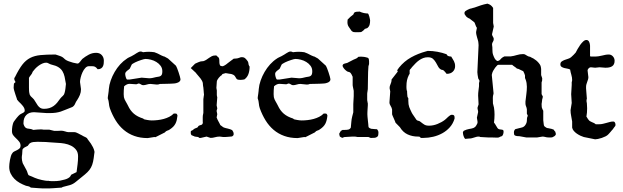

<svg xmlns="http://www.w3.org/2000/svg" viewBox="-20 -755 3433 1058"><path d="M149.9 278.8Q144.5 273.4 136.5 271.5Q128.4 269.5 123 268.6Q105.5 262.2 88.6 252.7Q71.8 243.2 59.1 230.2Q46.4 217.3 38.6 200.9Q30.8 184.6 30.8 164.6Q30.8 158.7 31.7 148.2Q32.7 137.7 34.9 126.2Q37.1 114.7 40.3 104.5Q43.5 94.2 47.9 89.4Q50.8 83.5 58.3 79.8Q65.9 76.2 73.7 72.3Q81.5 68.4 87.4 63Q93.3 57.6 93.3 48.8Q93.3 35.2 85.9 25.9Q78.6 16.6 69.6 8.3Q60.5 0 53.2 -9.3Q45.9 -18.6 45.9 -32.2Q45.9 -38.1 46.4 -45.2Q46.9 -52.2 48.1 -59.3Q49.3 -66.4 51.3 -73Q53.2 -79.6 56.2 -84.5Q59.1 -88.4 63.2 -94Q67.4 -99.6 72 -105.5Q76.7 -111.3 81.3 -116.2Q85.9 -121.1 89.8 -124Q94.7 -127.4 99.4 -129.4Q104 -131.3 107.7 -133.5Q111.3 -135.7 113.8 -138.4Q116.2 -141.1 116.2 -146Q116.2 -152.8 113.3 -159.2Q110.4 -165.5 105.7 -171.4Q101.1 -177.2 95.5 -183.1Q89.8 -189 84 -194.3L80.1 -198.7Q76.7 -202.6 76.2 -203.6Q75.7 -204.6 74.7 -204.6Q75.2 -205.1 72 -213.6Q68.8 -222.2 65.2 -233.4Q61.5 -244.6 58.3 -255.6Q55.2 -266.6 55.2 -272L56.2 -288.1Q56.2 -295.9 59.6 -297.6Q63 -299.3 65.4 -302.2Q64.5 -306.2 61.5 -310.3Q58.6 -314.5 58.6 -323.7Q58.6 -324.2 60.3 -327.1Q62 -330.1 63 -331.1Q84 -374 103 -398.7Q122.1 -423.3 146.2 -435.8Q170.4 -448.2 203.1 -451.4Q235.8 -454.6 284.2 -454.6H286.1Q295.9 -450.7 306.6 -447.8Q317.4 -444.8 326.7 -438.5L339.4 -427.2Q347.7 -420.9 358.9 -417.2Q370.1 -413.6 382.3 -409.7L398.9 -406.2Q401.9 -404.8 405.8 -404.8H406.7Q411.1 -404.8 414.6 -407.7Q418 -410.6 421.1 -414.6Q424.3 -418.5 427.5 -422.9Q430.7 -427.2 433.6 -430.2Q449.7 -443.4 468.8 -453.6Q487.8 -463.9 509.8 -463.9Q529.8 -463.9 541 -451.2Q552.2 -438.5 552.2 -420.9Q552.2 -414.1 551.5 -405.8Q550.8 -397.5 547.6 -390.4Q544.4 -383.3 537.4 -378.4Q530.3 -373.5 518.1 -373.5Q509.8 -384.3 503.4 -387.2Q497.1 -390.1 488.8 -390.1H469.2Q459 -390.1 450 -380.4Q440.9 -370.6 434.6 -356.7Q428.2 -342.8 424.6 -328.1Q420.9 -313.5 420.9 -303.2L426.3 -263.7Q426.3 -246.6 420.2 -231.9Q414.1 -217.3 405.8 -204.6Q398.4 -194.8 393.8 -183.3Q389.2 -171.9 378.9 -165.5L370.6 -162.1Q352.1 -155.3 339.4 -149.7Q326.7 -144 314.5 -140.1Q302.2 -136.2 287.8 -134Q273.4 -131.8 251.5 -131.8H238.8L167.5 -136.7Q140.1 -136.7 124.8 -121.1Q109.4 -105.5 109.4 -77.6V-71.8Q113.3 -58.6 118.7 -53.5Q124 -48.3 130.9 -46.9Q137.7 -45.4 145.8 -44.7Q153.8 -43.9 163.6 -39.1Q173.3 -40 183.6 -41Q193.8 -42 204.1 -42Q207.5 -42 211.7 -41.7Q215.8 -41.5 220.2 -40.5H251.5L279.3 -33.7H293.5Q301.8 -33.7 305.4 -34.2Q309.1 -34.7 314.5 -34.7Q316.9 -34.7 319.8 -34.7Q322.8 -34.7 328.1 -33.7Q334.5 -32.7 340.8 -30.3Q347.2 -27.8 355.5 -26.9H389.2Q394.5 -26.9 400.1 -24.7Q405.8 -22.5 411.1 -19.8Q416.5 -17.1 421.1 -14.4Q425.8 -11.7 428.7 -10.7Q435.1 -6.3 440.7 -3.9Q446.3 -1.5 450.7 0.7Q455.1 2.9 458 5.1Q460.9 7.3 461.9 10.7Q464.4 14.6 469.7 21.2Q475.1 27.8 481 36.6Q486.8 45.4 492.4 56.4Q498 67.4 500.5 79.6Q500.5 83.5 500.5 85.7Q500.5 87.9 499.5 91.3Q496.6 118.7 492.7 136.5Q488.8 154.3 481.4 168Q474.1 181.6 461.9 193.6Q449.7 205.6 429.7 221.2Q414.1 233.4 398.4 246.6Q382.8 259.8 364.7 265.1L329.1 274.4Q327.6 274.4 324.2 276.1Q320.8 277.8 319.8 278.8Q305.2 279.8 294.7 280.5Q284.2 281.2 274.7 282Q265.1 282.7 255.1 283Q245.1 283.2 231.9 283.2Q220.7 283.2 211.2 283Q201.7 282.7 192.4 282Q183.1 281.2 173.1 280.5Q163.1 279.8 149.9 278.8ZM102.1 94.7Q101.1 100.1 100.6 104.7Q100.1 109.4 100.1 114.7Q100.1 121.6 101.3 128.4Q102.5 135.3 105 143.6Q105 144 107.7 148.9Q110.4 153.8 114 160.4Q117.7 167 120.8 173.1Q124 179.2 125.5 181.6Q127.9 185.5 129.4 190.2Q130.9 194.8 132.3 199.2Q133.8 203.6 135.3 206.8Q136.7 210 139.6 211.4Q146.5 213.9 156.2 218Q166 222.2 170.9 224.6Q178.7 228 189 231.2Q199.2 234.4 209.5 236.6Q219.7 238.8 228.3 240.2Q236.8 241.7 241.2 241.7Q242.7 241.7 243.2 241.2Q243.7 241.2 243.7 240.7Q251.5 242.7 259 242.9Q266.6 243.2 273.4 243.2Q283.2 243.2 292 242.7Q300.8 242.2 309.6 240.7Q318.8 238.3 328.6 236.3Q338.4 234.4 346.9 231Q355.5 227.5 362.1 222.4Q368.7 217.3 372.1 208L401.9 193.4Q404.8 170.4 407.5 150.1Q410.2 129.9 410.2 106.4Q410.2 84.5 399.2 70.3Q388.2 56.2 371.6 47.9Q355 39.6 335.4 36.1Q315.9 32.7 298.8 32.2Q275.4 31.2 253.4 29.1Q231.4 26.9 209 26.9Q205.1 26.9 198.5 26.6Q191.9 26.4 185.5 26.4Q173.3 26.4 162.6 27.8Q151.9 29.3 144 34.7Q141.6 37.1 137.7 42Q133.8 46.9 133.3 48.3Q129.9 50.8 124.8 52.7Q119.6 54.7 115 57.6Q110.4 60.5 106.9 64.2Q103.5 67.9 103.5 72.8ZM144 -232.9Q147 -227.5 149.2 -224.9Q151.4 -222.2 154.1 -220Q156.7 -217.8 159.7 -214.8Q162.6 -211.9 167 -207Q172.9 -199.2 177.7 -190.2Q182.6 -181.2 188.5 -173.3Q194.3 -165.5 202.1 -160.4Q210 -155.3 221.7 -155.3Q238.8 -155.3 252 -159.4Q265.1 -163.6 275.6 -171.1Q286.1 -178.7 294.9 -189.2Q303.7 -199.7 312 -211.9Q318.8 -220.2 326.4 -226.8Q334 -233.4 335.9 -243.2Q338.9 -253.4 340.6 -267.3Q342.3 -281.2 343.3 -292.5Q339.8 -314.9 335.9 -332.3Q332 -349.6 324.2 -362.5Q316.4 -375.5 302.2 -384.5Q288.1 -393.6 264.2 -398.9Q255.9 -400.9 248.5 -405.3Q241.2 -409.7 234.4 -409.7Q223.6 -409.7 212.4 -404.5Q201.2 -399.4 191.2 -391.8Q181.2 -384.3 173.1 -375.5Q165 -366.7 160.2 -359.9Q156.7 -349.1 150.9 -342.5Q145 -335.9 139.6 -326.2V-272.9Q139.6 -262.7 140.1 -253.7Q140.6 -244.6 144 -232.9Z M573.7 -213.9Q573.7 -216.3 574.7 -223.4Q575.7 -230.5 576.9 -238.5Q578.1 -246.6 578.9 -253.9Q579.6 -261.2 579.6 -263.7Q581.5 -287.1 590.1 -311.5Q598.6 -335.9 611.8 -358.6Q625 -381.3 642.3 -400.4Q659.7 -419.4 680.2 -432.6Q680.7 -433.6 685.3 -436Q689.9 -438.5 695.3 -440.9Q700.7 -443.4 705.6 -445.8Q710.4 -448.2 711.4 -449.2Q714.8 -450.7 720.5 -454.3Q726.1 -458 731.9 -461.7Q737.8 -465.3 743.7 -468.3Q749.5 -471.2 754.4 -471.2Q758.8 -471.2 761.5 -470.2Q764.2 -469.2 768.1 -467.3Q776.4 -468.3 783.9 -469Q791.5 -469.7 799.3 -469.7Q807.6 -469.7 814.9 -469Q822.3 -468.3 830.6 -467.3Q830.6 -467.3 832.5 -466.6Q834.5 -465.8 836.9 -464.8Q839.4 -463.9 841.8 -462.9Q844.2 -461.9 845.7 -461.4Q847.2 -460.9 851.6 -458.7Q856 -456.5 861.3 -453.6Q866.7 -450.7 871.6 -448.5Q876.5 -446.3 878.4 -445.8Q878.4 -445.3 881.8 -444.3Q885.3 -443.4 886.2 -443.4L905.8 -432.6L949.7 -392.6Q951.7 -390.1 955.8 -379.6Q960 -369.1 964.1 -356.7Q968.3 -344.2 971.4 -333Q974.6 -321.8 974.6 -318.4Q974.6 -311.5 970.7 -307.4Q966.8 -303.2 961.4 -300.5Q956.1 -297.9 950 -296.6Q943.8 -295.4 939.5 -294.9H937.5Q932.6 -294.4 921.6 -293.9Q910.6 -293.5 898.7 -293.2Q886.7 -293 876.2 -292.7Q865.7 -292.5 861.8 -292.5Q856.4 -290 852.3 -289.6Q848.1 -289.1 843.8 -289.1L809.1 -292.5Q799.3 -292.5 788.8 -289.1Q778.3 -285.6 768.6 -285.6Q762.2 -285.6 756.1 -290.3Q750 -294.9 742.7 -294.9Q741.7 -294.9 737.5 -292.7Q733.4 -290.5 731.4 -290.5L694.3 -293Q686.5 -293 679.7 -290Q672.9 -287.1 664.1 -279.8Q662.6 -267.1 662.1 -257.6Q661.6 -248 661.6 -236.3Q661.6 -226.1 662.8 -219.7Q664.1 -213.4 666.5 -207.8Q668.9 -202.1 672.4 -196.5Q675.8 -190.9 680.2 -182.6L685.1 -173.3Q697.8 -145.5 717.8 -128.4Q737.8 -111.3 769.5 -101.6Q769.5 -99.1 776.6 -96.9Q783.7 -94.7 792.5 -93.8Q802.7 -91.8 815.9 -91.3Q832 -91.3 849.1 -93.3Q866.2 -95.2 882.3 -99.6Q898.4 -104 912.8 -111.3Q927.2 -118.7 937.5 -129.4H945.3Q951.2 -129.4 953.4 -127.7Q955.6 -126 958 -118.2Q956.5 -104 953.9 -93Q951.2 -82 946.5 -73.2Q941.9 -64.5 934.6 -56.9Q927.2 -49.3 915.5 -41.5Q911.6 -38.6 908.2 -37.4Q904.8 -36.1 901.9 -35.2Q898.9 -34.2 895.8 -32.2Q892.6 -30.3 888.7 -25.4L836.4 1L830.6 0L793.9 5.9Q752.9 5.9 720.2 -5.9Q687.5 -17.6 661.9 -39.3Q636.2 -61 617.4 -91.3Q598.6 -121.6 585.4 -158.2Q581.1 -171.4 580.1 -185.3Q579.1 -199.2 573.7 -213.9ZM669.9 -347.2Q669.9 -344.7 670.7 -339.8Q671.4 -335 672.9 -330.1Q674.3 -325.2 676.3 -321.3Q678.2 -317.4 680.2 -316.9H695.3L760.3 -327.1L801.8 -323.7Q812.5 -323.7 821 -325.7Q829.6 -327.6 839.8 -330.1Q849.1 -331.5 855.7 -332.8Q862.3 -334 866.5 -337.4Q870.6 -340.8 872.6 -346.4Q874.5 -352.1 874.5 -362.3Q874.5 -379.4 865.2 -392.1Q856 -404.8 842 -413.3Q828.1 -421.9 811.8 -426Q795.4 -430.2 781.2 -430.2Q777.8 -430.2 771.5 -428.5Q765.1 -426.8 757.1 -424.1Q749 -421.4 740.5 -418.2Q731.9 -415 724.9 -411.4Q717.8 -407.7 712.4 -404.5Q707 -401.4 705.6 -398.9L695.3 -377Q692.4 -373.5 688 -370.6Q683.6 -367.7 679.4 -364.3Q675.3 -360.8 672.6 -356.7Q669.9 -352.5 669.9 -347.2Z M1031.2 -29.8Q1031.2 -33.7 1036.4 -35.4Q1041.5 -37.1 1043.9 -39.6Q1049.3 -45.4 1056.4 -47.9Q1063.5 -50.3 1066.4 -51.8Q1070.3 -54.2 1071.8 -57.9Q1073.2 -61.5 1078.6 -63.5L1090.3 -67.4Q1093.3 -67.4 1095.2 -71.8Q1097.2 -76.2 1097.7 -76.7Q1097.2 -79.1 1097.2 -85Q1097.2 -90.8 1097.2 -96.2Q1097.2 -103 1097.2 -108.6Q1097.2 -114.3 1097.7 -118.2L1100.6 -132.8V-208Q1100.6 -209 1101.1 -212.4Q1101.6 -215.8 1102.1 -219.7Q1102.5 -223.6 1103 -227.1Q1103.5 -230.5 1104 -231.4V-234.9Q1103.5 -237.8 1103 -243.9Q1102.5 -250 1102.1 -256.1Q1101.6 -262.2 1101.1 -267.1Q1100.6 -272 1100.6 -272.9Q1100.1 -274.4 1099.6 -277.8Q1099.1 -281.2 1098.6 -285.2Q1098.1 -289.1 1097.9 -292.5Q1097.7 -295.9 1097.7 -297.4Q1096.2 -304.2 1092.8 -310.5Q1089.4 -316.9 1085 -322.5Q1080.6 -328.1 1075.7 -333.7Q1070.8 -339.4 1066.4 -344.7Q1065.9 -344.7 1063 -348.4Q1060.1 -352.1 1060.1 -353L1031.2 -379.9L1054.7 -403.8Q1055.7 -404.3 1058.8 -405.8Q1062 -407.2 1065.7 -408.9Q1069.3 -410.6 1073 -412.1Q1076.7 -413.6 1078.6 -414.1Q1079.6 -415 1082.8 -415.8Q1085.9 -416.5 1089.6 -417Q1093.3 -417.5 1096.4 -417.7Q1099.6 -418 1100.6 -418Q1109.9 -420.9 1117.4 -426Q1125 -431.2 1132.3 -436.3Q1139.6 -441.4 1147.2 -445.3Q1154.8 -449.2 1164.6 -449.2H1172.4Q1172.9 -448.7 1177.7 -444.1Q1182.6 -439.5 1185.1 -437.5Q1188.5 -432.1 1188.5 -424.1Q1188.5 -416 1189 -408.4Q1189.5 -400.9 1192.4 -395.5Q1195.3 -390.1 1205.1 -390.1Q1206.5 -390.1 1208.3 -390.1Q1210 -390.1 1210 -391.1Q1211.9 -391.6 1215.3 -393.3Q1218.8 -395 1222.4 -397.5Q1226.1 -399.9 1229.2 -402.3Q1232.4 -404.8 1233.9 -406.2L1253.9 -421.4Q1254.9 -422.4 1260.3 -426Q1265.6 -429.7 1267.6 -431.6Q1268.1 -431.6 1271.5 -431.9Q1274.9 -432.1 1278.6 -432.4Q1282.2 -432.6 1285.6 -433.1Q1289.1 -433.6 1290.5 -434.1Q1291 -434.1 1293.7 -435.1Q1296.4 -436 1299.6 -437Q1302.7 -438 1305.2 -439Q1307.6 -439.9 1308.1 -439.9H1313.5Q1324.7 -439.9 1331.8 -433.1Q1338.9 -426.3 1344.7 -418Q1348.1 -413.6 1348.9 -405.5Q1349.6 -397.5 1352.1 -393.6Q1352.1 -392.1 1353.5 -390.6L1355.5 -388.7Q1355.5 -365.2 1348.9 -346.9Q1342.3 -328.6 1326.7 -317.4Q1322.3 -316.4 1316.4 -315.7Q1310.5 -314.9 1306.6 -314.9Q1296.4 -314.9 1291.5 -316.2Q1286.6 -317.4 1284.2 -319.8Q1281.7 -322.3 1280 -326.2Q1278.3 -330.1 1274.4 -335.4Q1271 -339.8 1266.4 -342.5Q1261.7 -345.2 1257.3 -346.4Q1252.9 -347.7 1249.3 -348.1Q1245.6 -348.6 1244.6 -348.6L1223.6 -352.1L1206.1 -347.2L1200.2 -339.4Q1197.8 -338.9 1193.4 -334.7Q1189 -330.6 1184.8 -325.4Q1180.7 -320.3 1177.7 -314.7Q1174.8 -309.1 1174.8 -305.7L1172.4 -270.5L1174.8 -256.8V-231.4Q1174.8 -230.5 1175.5 -225.8Q1176.3 -221.2 1177.2 -218.8L1173.8 -174.8L1177.2 -158.2Q1177.2 -154.8 1175.5 -151.4Q1173.8 -147.9 1173.8 -142.6L1177.2 -126L1173.8 -107.9Q1173.8 -107.4 1173.8 -106.4Q1173.8 -105.5 1174.8 -105.5Q1175.3 -102.5 1178 -97.2Q1180.7 -91.8 1183.8 -85.9Q1187 -80.1 1189.7 -75Q1192.4 -69.8 1193.4 -67.4Q1193.4 -66.9 1194.3 -65.4Q1195.3 -64 1196.8 -64Q1201.2 -61.5 1205.3 -57.6Q1209.5 -53.7 1215.3 -51.8Q1218.8 -50.3 1224.1 -49.1Q1229.5 -47.9 1235.6 -46.4Q1241.7 -44.9 1247.8 -43Q1253.9 -41 1259.3 -38.1Q1262.2 -34.2 1264.9 -28.8Q1267.6 -23.4 1267.6 -17.1Q1267.6 -11.7 1265.9 -9.3Q1264.2 -6.8 1260.7 -4.4Q1257.8 -2.4 1251 -2.4L1235.4 -1Q1227.1 0 1220.5 0Q1213.9 0 1209.5 0Q1205.6 0 1200.9 -1.2Q1196.3 -2.4 1190.9 -2.4Q1177.2 -2.4 1165 1.2Q1152.8 4.9 1140.1 4.9L1118.2 -2.4L1086.9 4.9H1078.6L1071.8 0Q1070.8 0 1066.4 -0.7Q1062 -1.5 1053.7 -2.4Q1051.8 -2.4 1049.8 -4.4Q1048.3 -4.9 1045.2 -5.9Q1042 -6.8 1035.2 -10.3Q1031.2 -15.6 1031.2 -20.5V-22Z M1399.9 -213.9Q1399.9 -216.3 1400.9 -223.4Q1401.9 -230.5 1403.1 -238.5Q1404.3 -246.6 1405 -253.9Q1405.8 -261.2 1405.8 -263.7Q1407.7 -287.1 1416.3 -311.5Q1424.8 -335.9 1438 -358.6Q1451.2 -381.3 1468.5 -400.4Q1485.8 -419.4 1506.3 -432.6Q1506.8 -433.6 1511.5 -436Q1516.1 -438.5 1521.5 -440.9Q1526.9 -443.4 1531.7 -445.8Q1536.6 -448.2 1537.6 -449.2Q1541 -450.7 1546.6 -454.3Q1552.2 -458 1558.1 -461.7Q1564 -465.3 1569.8 -468.3Q1575.7 -471.2 1580.6 -471.2Q1585 -471.2 1587.6 -470.2Q1590.3 -469.2 1594.2 -467.3Q1602.5 -468.3 1610.1 -469Q1617.7 -469.7 1625.5 -469.7Q1633.8 -469.7 1641.1 -469Q1648.4 -468.3 1656.7 -467.3Q1656.7 -467.3 1658.7 -466.6Q1660.6 -465.8 1663.1 -464.8Q1665.5 -463.9 1668 -462.9Q1670.4 -461.9 1671.9 -461.4Q1673.3 -460.9 1677.7 -458.7Q1682.1 -456.5 1687.5 -453.6Q1692.9 -450.7 1697.8 -448.5Q1702.6 -446.3 1704.6 -445.8Q1704.6 -445.3 1708 -444.3Q1711.4 -443.4 1712.4 -443.4L1731.9 -432.6L1775.9 -392.6Q1777.8 -390.1 1782 -379.6Q1786.1 -369.1 1790.3 -356.7Q1794.4 -344.2 1797.6 -333Q1800.8 -321.8 1800.8 -318.4Q1800.8 -311.5 1796.9 -307.4Q1793 -303.2 1787.6 -300.5Q1782.2 -297.9 1776.1 -296.6Q1770 -295.4 1765.6 -294.9H1763.7Q1758.8 -294.4 1747.8 -293.9Q1736.8 -293.5 1724.9 -293.2Q1712.9 -293 1702.4 -292.7Q1691.9 -292.5 1688 -292.5Q1682.6 -290 1678.5 -289.6Q1674.3 -289.1 1669.9 -289.1L1635.3 -292.5Q1625.5 -292.5 1615 -289.1Q1604.5 -285.6 1594.7 -285.6Q1588.4 -285.6 1582.3 -290.3Q1576.2 -294.9 1568.8 -294.9Q1567.9 -294.9 1563.7 -292.7Q1559.6 -290.5 1557.6 -290.5L1520.5 -293Q1512.7 -293 1505.9 -290Q1499 -287.1 1490.2 -279.8Q1488.8 -267.1 1488.3 -257.6Q1487.8 -248 1487.8 -236.3Q1487.8 -226.1 1489 -219.7Q1490.2 -213.4 1492.7 -207.8Q1495.1 -202.1 1498.5 -196.5Q1502 -190.9 1506.3 -182.6L1511.2 -173.3Q1523.9 -145.5 1543.9 -128.4Q1564 -111.3 1595.7 -101.6Q1595.7 -99.1 1602.8 -96.9Q1609.9 -94.7 1618.7 -93.8Q1628.9 -91.8 1642.1 -91.3Q1658.2 -91.3 1675.3 -93.3Q1692.4 -95.2 1708.5 -99.6Q1724.6 -104 1739 -111.3Q1753.4 -118.7 1763.7 -129.4H1771.5Q1777.3 -129.4 1779.5 -127.7Q1781.7 -126 1784.2 -118.2Q1782.7 -104 1780 -93Q1777.3 -82 1772.7 -73.2Q1768.1 -64.5 1760.7 -56.9Q1753.4 -49.3 1741.7 -41.5Q1737.8 -38.6 1734.4 -37.4Q1731 -36.1 1728 -35.2Q1725.1 -34.2 1721.9 -32.2Q1718.8 -30.3 1714.8 -25.4L1662.6 1L1656.7 0L1620.1 5.9Q1579.1 5.9 1546.4 -5.9Q1513.7 -17.6 1488 -39.3Q1462.4 -61 1443.6 -91.3Q1424.8 -121.6 1411.6 -158.2Q1407.2 -171.4 1406.2 -185.3Q1405.3 -199.2 1399.9 -213.9ZM1496.1 -347.2Q1496.1 -344.7 1496.8 -339.8Q1497.6 -335 1499 -330.1Q1500.5 -325.2 1502.4 -321.3Q1504.4 -317.4 1506.3 -316.9H1521.5L1586.4 -327.1L1627.9 -323.7Q1638.7 -323.7 1647.2 -325.7Q1655.8 -327.6 1666 -330.1Q1675.3 -331.5 1681.9 -332.8Q1688.5 -334 1692.6 -337.4Q1696.8 -340.8 1698.7 -346.4Q1700.7 -352.1 1700.7 -362.3Q1700.7 -379.4 1691.4 -392.1Q1682.1 -404.8 1668.2 -413.3Q1654.3 -421.9 1637.9 -426Q1621.6 -430.2 1607.4 -430.2Q1604 -430.2 1597.7 -428.5Q1591.3 -426.8 1583.3 -424.1Q1575.2 -421.4 1566.7 -418.2Q1558.1 -415 1551 -411.4Q1543.9 -407.7 1538.6 -404.5Q1533.2 -401.4 1531.7 -398.9L1521.5 -377Q1518.6 -373.5 1514.2 -370.6Q1509.8 -367.7 1505.6 -364.3Q1501.5 -360.8 1498.8 -356.7Q1496.1 -352.5 1496.1 -347.2Z M1881.3 0Q1875.5 0 1872.3 2.2Q1869.1 4.4 1865.7 4.4Q1863.8 4.4 1861.1 2.4Q1858.4 0.5 1853 -2.4Q1852.1 -2.9 1851.8 -5.1Q1851.6 -7.3 1850.6 -10.3Q1849.6 -13.2 1849.1 -17.6Q1849.1 -18.1 1850.3 -20.3Q1851.6 -22.5 1853 -25.1Q1854.5 -27.8 1856 -30.3Q1857.4 -32.7 1858.4 -33.7L1867.7 -39.1H1878.4Q1889.6 -39.1 1898.7 -40.8Q1907.7 -42.5 1913.1 -51.8Q1915 -68.4 1916 -83.5Q1917 -98.6 1920.9 -113.3L1926.8 -136.2V-181.6L1929.2 -225.6V-254.4Q1929.2 -255.4 1928.2 -259.5Q1927.2 -263.7 1926.3 -268.8Q1925.3 -273.9 1924.3 -278.6Q1923.3 -283.2 1923.3 -285.6V-332Q1921.4 -337.4 1917 -345.2Q1912.6 -353 1908.2 -356.4L1893.1 -361.3Q1884.8 -367.2 1878.2 -374Q1871.6 -380.9 1867.7 -391.1Q1867.7 -396.5 1870.1 -399.4Q1872.6 -402.3 1876.5 -403.8Q1880.4 -405.3 1884.8 -406.2Q1889.2 -407.2 1893.1 -408.2L1929.2 -426.8Q1933.6 -428.7 1936.8 -429.9Q1939.9 -431.2 1942.9 -432.6Q1945.8 -434.1 1948.5 -436Q1951.2 -438 1954.6 -441.9L1968.8 -442.9Q1971.2 -442.9 1976.3 -442.4Q1981.4 -441.9 1982.4 -441.9Q1983.9 -441.9 1987.3 -441.4Q1990.7 -440.9 1994.6 -439.9Q1998.5 -439 2002 -438Q2005.4 -437 2006.8 -436.5Q2011.2 -434.6 2012.5 -428.5Q2013.7 -422.4 2013.7 -417.5V-401.9L2010.3 -390.1Q2007.8 -358.4 2007.8 -327.6Q2007.8 -296.9 2006.8 -264.2L2004.4 -246.6Q2003.9 -246.1 2003.7 -243.2Q2003.4 -240.2 2003.4 -236.3Q2003.4 -232.4 2003.4 -228.8Q2003.4 -225.1 2003.4 -223.1Q2003.4 -219.7 2003.4 -215.3Q2003.4 -210.9 2003.4 -207Q2003.4 -203.1 2003.7 -200.4Q2003.9 -197.8 2004.4 -197.8Q2004.4 -196.3 2005.4 -191.2Q2006.3 -186 2006.8 -185.1V-174.8Q2006.8 -173.3 2006.3 -167Q2005.9 -160.6 2005.4 -152.6Q2004.9 -144.5 2004.6 -137Q2004.4 -129.4 2004.4 -126Q2004.4 -121.6 2005.1 -112.1Q2005.9 -102.5 2007.1 -91.8Q2008.3 -81.1 2009.3 -71.5Q2010.3 -62 2010.3 -58.1Q2010.3 -52.7 2015.9 -49.6Q2021.5 -46.4 2024.9 -45.4Q2026.4 -45.4 2031 -44.9Q2035.6 -44.4 2041 -43.9Q2046.4 -43.5 2051 -43.2Q2055.7 -43 2057.6 -43Q2061 -39.1 2063.2 -34.7Q2065.4 -30.3 2065.4 -23.4Q2065.4 -16.6 2064.2 -10.3Q2063 -3.9 2058.6 -1.5Q2052.7 3.4 2045.7 4.2Q2038.6 4.9 2030.8 4.9H2022L2010.3 0H1950.2Q1949.7 0 1943.8 -1.2Q1938 -2.4 1936 -2.4H1922.4ZM1895.5 -647 1910.6 -662.1 1926.8 -674.8 1931.6 -685.1Q1937.5 -689.5 1944.8 -690.2Q1952.1 -690.9 1958 -690.9H1962.9Q1963.4 -690.4 1965.8 -689.5Q1968.3 -688.5 1970.7 -687.5Q1973.1 -686.5 1975.3 -685.8Q1977.5 -685.1 1978.5 -685.1Q1980.5 -684.1 1984.6 -683.3Q1988.8 -682.6 1993.2 -681.9Q1997.6 -681.2 2001.5 -680.9Q2005.4 -680.7 2006.8 -680.7Q2008.8 -680.2 2011.2 -674.8Q2013.7 -669.4 2015.4 -662.8Q2017.1 -656.2 2018.3 -650.1Q2019.5 -644 2019.5 -642.1Q2019.5 -629.9 2016.8 -619.4Q2014.2 -608.9 2004.4 -600.6Q2003.9 -600.1 2001.7 -599.4Q1999.5 -598.6 1997.1 -597.9Q1994.6 -597.2 1992.4 -596.4Q1990.2 -595.7 1990.2 -595.7Q1989.7 -594.7 1987.8 -592.5Q1985.8 -590.3 1983.4 -588.1Q1981 -585.9 1978.5 -584.2Q1976.1 -582.5 1975.6 -582Q1972.7 -578.6 1967 -578.1Q1961.4 -577.6 1956.5 -577.6H1937.5Q1932.1 -577.6 1928.2 -578.4Q1924.3 -579.1 1917.5 -584.5Q1909.2 -596.7 1901.9 -606.9Q1894.5 -617.2 1894.5 -632.8Z M2283.2 -2.4Q2252 -2.4 2226.1 -14.4Q2200.2 -26.4 2183.6 -54.2L2159.7 -78.6Q2159.2 -81.1 2156.2 -87.9Q2153.3 -94.7 2149.9 -102.5Q2146.5 -110.4 2143.6 -116.7Q2140.6 -123 2140.6 -125V-151.4Q2139.6 -157.2 2137.5 -161.9Q2135.3 -166.5 2132.6 -171.1Q2129.9 -175.8 2127.9 -180.4Q2126 -185.1 2126 -190.9L2130.4 -251Q2130.4 -255.4 2128.7 -260.3Q2127 -265.1 2127 -270.5Q2127 -277.3 2128.7 -282.2Q2130.4 -287.1 2132.3 -292Q2134.3 -296.9 2136 -302.5Q2137.7 -308.1 2137.7 -316.9L2171.9 -360.8L2168.5 -368.2Q2169.9 -370.1 2171.9 -372.6Q2173.3 -374.5 2175 -377Q2176.8 -379.4 2178.2 -381.8Q2207 -417.5 2245.1 -438.7Q2283.2 -460 2328.6 -472.2L2337.4 -474.6Q2363.8 -474.6 2390.4 -469.7Q2417 -464.8 2440.9 -456.1Q2444.3 -447.8 2451.9 -445.6Q2459.5 -443.4 2466.3 -443.4Q2470.7 -435.5 2474.6 -429.7Q2478.5 -423.8 2481.4 -418Q2484.4 -412.1 2486.1 -405.5Q2487.8 -398.9 2487.8 -390.1Q2487.8 -372.6 2475.6 -360.4Q2463.4 -348.1 2440.9 -348.1Q2439.5 -350.1 2437 -353.3Q2434.6 -356.4 2431.6 -359.6Q2428.7 -362.8 2426.3 -365.2Q2423.8 -367.7 2422.4 -368.2Q2421.9 -369.1 2417.5 -369.9Q2413.1 -370.6 2412.6 -370.6Q2400.9 -376 2394.8 -387.5Q2388.7 -398.9 2382.1 -410.4Q2375.5 -421.9 2366 -430.7Q2356.4 -439.5 2337.4 -439.5Q2323.2 -439.5 2311.5 -434.8Q2299.8 -430.2 2289.1 -422.6Q2278.3 -415 2268.8 -405Q2259.3 -395 2249.5 -384.3Q2247.6 -380.4 2243.2 -376.2Q2238.8 -372.1 2237.3 -368.2V-348.1L2233.4 -342.3Q2225.6 -326.7 2222.7 -312.5Q2219.7 -298.3 2219.7 -280.3Q2219.7 -277.3 2219.7 -273.2Q2219.7 -269 2220.2 -264.9Q2220.7 -260.7 2221.2 -257.6Q2221.7 -254.4 2223.1 -254.4Q2223.1 -250.5 2223.4 -244.9Q2223.6 -239.3 2224.1 -233.9Q2224.6 -228.5 2225.1 -224.6Q2225.6 -220.7 2225.6 -220.7L2230 -213.9V-200.2Q2230 -189 2231.2 -180.7Q2232.4 -172.4 2235.1 -164.8Q2237.8 -157.2 2241.5 -149.7Q2245.1 -142.1 2249.5 -132.8Q2249.5 -131.8 2253.4 -126.2Q2257.3 -120.6 2261.7 -114Q2266.1 -107.4 2270 -101.8Q2273.9 -96.2 2274.9 -94.7Q2278.8 -90.3 2285.2 -89.4Q2291.5 -88.4 2294.9 -85.4Q2302.7 -79.6 2307.9 -75.4Q2313 -71.3 2318.1 -68.4Q2323.2 -65.4 2329.1 -64Q2335 -62.5 2344.7 -62.5Q2367.2 -62.5 2390.6 -71.8Q2414.1 -81.1 2431.6 -94.7Q2435.5 -97.7 2440.2 -102.3Q2444.8 -106.9 2449.7 -111.3Q2454.6 -115.7 2459.7 -119.1Q2464.8 -122.6 2469.7 -122.6Q2478.5 -122.6 2481.7 -119.1Q2484.9 -115.7 2484.9 -107.4V-101.6Q2476.6 -73.7 2458.7 -53.7Q2440.9 -33.7 2417.5 -20.8Q2394 -7.8 2367.2 -1.5Q2340.3 4.9 2314.5 4.9H2299.3L2290.5 -2.4Z M2530.8 -26.9Q2530.8 -27.8 2533.2 -31.2Q2534.7 -32.7 2536.1 -34.7L2550.3 -40.5Q2558.1 -43 2564.7 -44.2Q2571.3 -45.4 2577.1 -46.4Q2583 -47.4 2588.4 -49.6Q2593.8 -51.8 2599.1 -56.6Q2600.1 -57.1 2602.1 -60.1Q2604 -63 2606 -66.4Q2607.9 -69.8 2609.4 -73Q2610.8 -76.2 2611.3 -77.6V-85.4L2607.9 -106.4L2614.7 -137.7Q2614.7 -144 2613 -149.2Q2611.3 -154.3 2611.3 -161.1Q2611.3 -162.1 2612.3 -165Q2613.3 -168 2614.3 -171.1Q2615.2 -174.3 2616.2 -177Q2617.2 -179.7 2617.2 -179.7L2614.7 -228Q2614.7 -242.7 2616.5 -255.1Q2618.2 -267.6 2619.6 -280.3V-298.3Q2619.6 -298.8 2620.8 -301.5Q2622.1 -304.2 2622.1 -308.1Q2622.1 -313.5 2618.7 -316.9Q2615.2 -320.3 2614.7 -326.2Q2613.3 -335.9 2611.8 -342.8Q2610.4 -349.6 2610.4 -357.4L2617.2 -505.9L2616.2 -518.6Q2615.7 -525.9 2613.5 -533.2Q2611.3 -540.5 2609.1 -548.1Q2606.9 -555.7 2605.2 -563.2Q2603.5 -570.8 2603.5 -578.6L2607.9 -601.6Q2606.4 -603 2604.2 -607.4Q2602.1 -611.8 2600.3 -616.7Q2598.6 -621.6 2596.9 -626Q2595.2 -630.4 2594.2 -631.8L2567.9 -652.3Q2563.5 -653.3 2562 -654.8Q2556.6 -657.7 2554 -659.7Q2551.3 -661.6 2549.6 -663.6Q2547.9 -665.5 2545.9 -668.5Q2543.9 -671.4 2540 -677.2Q2539.6 -679.7 2539.6 -680.4Q2539.6 -681.2 2539.6 -683.6Q2539.6 -685.5 2540 -687.7Q2540.5 -689.9 2542 -690.9Q2543.5 -693.4 2547.9 -696Q2552.2 -698.7 2556.9 -701.2Q2561.5 -703.6 2565.4 -705.1Q2569.3 -706.5 2569.8 -707Q2570.3 -707 2572.8 -707.5Q2575.2 -708 2577.9 -708.7Q2580.6 -709.5 2583 -710.2Q2585.4 -710.9 2585.9 -711.4Q2586.4 -711.4 2590.6 -712.2Q2594.7 -712.9 2596.2 -713.9Q2613.3 -720.2 2629.6 -725.6Q2646 -731 2666 -734.9Q2677.2 -731.4 2684.1 -726.3Q2690.9 -721.2 2697.3 -711.4V-629.4Q2697.3 -628.4 2697.8 -625.5Q2698.2 -622.6 2699 -619.1Q2699.7 -615.7 2700.2 -612.5Q2700.7 -609.4 2700.7 -608.4L2691.4 -566.9Q2691.4 -562.5 2692.9 -559.3Q2694.3 -556.2 2696 -553.2Q2697.8 -550.3 2699.2 -547.1Q2700.7 -543.9 2700.7 -539.6Q2700.7 -530.8 2696 -524.4Q2691.4 -518.1 2691.4 -510.3V-508.3Q2692.9 -501.5 2693.1 -494.9Q2693.4 -488.3 2693.4 -481.2Q2693.4 -474.1 2694.1 -467Q2694.8 -460 2697.3 -452.6Q2701.7 -440.4 2706.1 -432.6Q2710.4 -424.8 2719.2 -418.9Q2725.1 -418.9 2729.2 -421.1Q2733.4 -423.3 2736.6 -426.8Q2739.7 -430.2 2742.9 -433.6Q2746.1 -437 2750.5 -439.5L2759.8 -444.3H2794.4Q2811 -446.3 2828.1 -451.7Q2845.2 -457 2862.8 -457Q2871.1 -457 2877.4 -452.4Q2883.8 -447.8 2891.6 -444.3Q2894 -443.4 2899.2 -442.4Q2904.3 -441.4 2905.3 -439.5Q2911.6 -437 2919.7 -432.4Q2927.7 -427.7 2935.1 -421.6Q2942.4 -415.5 2948.7 -408Q2955.1 -400.4 2958.5 -392.6Q2959 -392.1 2960.4 -385.3Q2961.9 -378.4 2961.9 -375V-341.3L2967.8 -323.7Q2967.8 -315.4 2967.3 -310.8Q2966.8 -306.2 2964.4 -300.8V-236.3L2971.2 -223.1Q2971.2 -221.7 2970.7 -219.2Q2970.2 -216.8 2969.7 -214.4Q2969.2 -211.9 2968.5 -210Q2967.8 -208 2967.8 -208Q2967.8 -207 2967.3 -203.4Q2966.8 -199.7 2966.3 -195.3Q2965.8 -190.9 2965.3 -187.3Q2964.8 -183.6 2964.4 -182.6L2965.3 -164.1Q2965.8 -160.6 2969 -153.6Q2972.2 -146.5 2973.6 -144.5V-92.8L2976.1 -70.8Q2976.6 -65.9 2977.5 -63.2Q2978.5 -60.5 2980.5 -58.6Q2982.4 -56.6 2985.6 -54.7Q2988.8 -52.7 2993.7 -49.8L3002.9 -48.3Q3008.3 -46.9 3011.7 -46.4Q3015.1 -45.9 3018.1 -45.2Q3021 -44.4 3024.2 -43.2Q3027.3 -42 3032.7 -39.6Q3033.7 -34.2 3036.6 -32.5Q3039.6 -30.8 3039.6 -29.8Q3039.6 -28.3 3041.3 -23.9Q3043 -19.5 3043 -17.1Q3043 -13.2 3040.8 -10.3Q3038.6 -7.3 3035.2 -4.4H3034.2Q3031.2 -2 3026.6 0.2Q3022 2.4 3016.6 2.4H3002.9Q2993.2 2.4 2985.1 0Q2977.1 -2.4 2969.2 -2.4L2939.9 2.4H2879.9L2842.8 -4.4Q2835.9 -4.4 2829.6 -5.1Q2823.2 -5.9 2817.9 -8.3Q2814 -10.3 2813 -14.4Q2812 -18.6 2812 -23.4V-27.8Q2812 -33.7 2816.2 -39.6Q2820.3 -45.4 2828.1 -45.4L2840.8 -48.8Q2845.2 -50.3 2850.3 -51Q2855.5 -51.8 2860.6 -54Q2865.7 -56.2 2870.6 -60.8Q2875.5 -65.4 2879.9 -75.2Q2880.4 -75.7 2881.1 -78.1Q2881.8 -80.6 2882.3 -83Q2882.8 -85.4 2883.1 -87.6Q2883.3 -89.8 2883.3 -90.3Q2883.8 -96.7 2883.8 -101.3Q2883.8 -106 2884.8 -107.4Q2884.3 -106.9 2884.8 -108.2Q2885.3 -109.4 2886 -111.1Q2886.7 -112.8 2887.5 -114.7Q2888.2 -116.7 2888.2 -118.2L2883.3 -128.4V-151.9Q2882.3 -161.1 2878.9 -168.7Q2875.5 -176.3 2875.5 -184.1V-195.8Q2877.4 -214.8 2880.4 -236.1Q2883.3 -257.3 2883.3 -276.9Q2883.3 -286.6 2881.6 -297.6Q2879.9 -308.6 2875.5 -319.3Q2874.5 -320.8 2874 -322.3Q2873 -325.2 2873 -326.2V-338.9Q2872.6 -340.8 2871.3 -344.5Q2870.1 -348.1 2868.4 -352.1Q2866.7 -356 2865 -359.1Q2863.3 -362.3 2862.8 -363.3Q2862.3 -363.3 2858.9 -364.7Q2855.5 -366.2 2851.6 -368.2Q2847.7 -370.1 2843.5 -372.1Q2839.4 -374 2837.4 -375L2828.1 -377.4Q2826.7 -379.4 2823 -382.1Q2819.3 -384.8 2815.2 -387.7Q2811 -390.6 2807.4 -393.3Q2803.7 -396 2802.2 -397.9H2726.1Q2723.6 -397.9 2720.9 -395.8Q2718.3 -393.6 2716.1 -390.9Q2713.9 -388.2 2711.9 -385.7Q2710 -383.3 2709 -382.8Q2701.7 -372.6 2697 -364Q2692.4 -355.5 2689.9 -342.3L2699.7 -241.7Q2699.7 -239.3 2699.2 -236.6Q2698.7 -233.9 2697.3 -230Q2696.3 -225.1 2696 -221.2Q2695.8 -217.3 2695.8 -211.9L2696.3 -185.1L2702.1 -162.1Q2705.1 -143.1 2705.1 -124Q2705.1 -102.1 2702.1 -79.6Q2704.6 -76.2 2706.1 -74.2Q2707.5 -72.3 2709.2 -69.6Q2710.9 -66.9 2713.4 -62.5Q2715.8 -58.1 2721.2 -49.8Q2724.1 -45.9 2727.3 -44.2Q2730.5 -42.5 2733.9 -42Q2737.3 -41.5 2741.2 -41.3Q2745.1 -41 2749.5 -39.6Q2754.9 -38.6 2754.9 -28.8Q2754.9 -25.9 2754.2 -21.7Q2753.4 -17.6 2752 -13.9Q2750.5 -10.3 2748.5 -7.6Q2746.6 -4.9 2744.6 -4.4Q2737.8 -2.9 2733.2 0.2Q2728.5 3.4 2721.2 3.4Q2710.9 3.4 2702.6 2.9Q2694.3 2.4 2689 2.4H2669.4L2626.5 0Q2623 -2 2621.3 -2.2Q2619.6 -2.4 2617.2 -2.4Q2610.4 -2.4 2604.5 -0.7Q2598.6 1 2592.5 2.9Q2586.4 4.9 2579.8 6.6Q2573.2 8.3 2565.4 8.3L2543 10.3Q2537.6 4.4 2534.2 -5.9Q2530.8 -16.1 2530.8 -26.9Z M3130.4 -187.5 3127.4 -236.3 3130.4 -287.1V-301.8Q3130.9 -304.2 3131.8 -307.6Q3132.8 -311 3132.8 -313.5Q3132.8 -327.6 3128.4 -342.5Q3124 -357.4 3121.6 -371.6Q3116.7 -375 3107.7 -376.5Q3098.6 -377.9 3089.8 -380.1Q3081.1 -382.3 3074.5 -386.7Q3067.9 -391.1 3067.9 -400.4Q3067.9 -410.6 3074.7 -415.8Q3081.5 -420.9 3091.1 -424.6Q3100.6 -428.2 3110.6 -431.2Q3120.6 -434.1 3127 -439.9Q3133.3 -445.3 3141.1 -453.1Q3148.9 -460.9 3152.3 -465.3Q3156.2 -473.1 3162.8 -484.9Q3169.4 -496.6 3177.2 -507.6Q3185.1 -518.6 3193.8 -526.6Q3202.6 -534.7 3211.4 -534.7Q3217.3 -534.7 3220.9 -531.5Q3224.6 -528.3 3226.8 -523.7Q3229 -519 3230 -513.7Q3231 -508.3 3231.4 -503.4V-446.8L3233.9 -443.4H3256.8Q3269 -443.4 3279.3 -445.1Q3289.6 -446.8 3298.6 -449Q3307.6 -451.2 3316.2 -452.9Q3324.7 -454.6 3334.5 -454.6Q3348.1 -454.6 3357.4 -444.3Q3366.7 -434.1 3366.7 -419.9Q3366.7 -408.7 3363 -401.4Q3359.4 -394 3352.5 -389.6Q3345.7 -385.3 3336.4 -383.5Q3327.1 -381.8 3315.9 -381.8L3283.7 -384.3L3259.3 -381.8L3235.8 -384.3Q3229 -384.3 3223.4 -378.2Q3217.8 -372.1 3217.8 -366.7L3222.2 -330.1Q3222.2 -323.2 3220.2 -316.9Q3218.3 -310.5 3215.8 -304Q3213.4 -297.4 3211.4 -290.5Q3209.5 -283.7 3209.5 -276.4V-267.6L3213.9 -210.9Q3212.4 -208 3212.2 -205.1Q3211.9 -202.1 3211.9 -197.8Q3211.9 -194.3 3212.9 -191.4Q3213.9 -188.5 3213.9 -186Q3215.3 -171.9 3215.3 -158.2Q3215.3 -146 3214.4 -134.8Q3213.4 -123.5 3211.4 -112.3Q3211.9 -111.8 3213.4 -109.6Q3214.8 -107.4 3216.6 -104.7Q3218.3 -102.1 3219.7 -99.4Q3221.2 -96.7 3222.2 -96.2Q3226.1 -90.3 3231 -87.4Q3235.8 -84.5 3241 -82.3Q3246.1 -80.1 3251.7 -77.6Q3257.3 -75.2 3262.7 -70.3H3281.2Q3292.5 -70.3 3302.7 -72.8Q3313 -75.2 3322.5 -77.9Q3332 -80.6 3341.1 -83Q3350.1 -85.4 3359.9 -85.4Q3365.7 -85.4 3368.7 -79.6Q3371.6 -73.7 3371.6 -68.4Q3371.6 -65.4 3371.3 -63.7Q3371.1 -62 3370.1 -60.5Q3369.1 -59.1 3367.4 -57.1Q3365.7 -55.2 3363.3 -51.8L3356.4 -42Q3355 -41 3351.8 -37.1Q3348.6 -33.2 3344.7 -28.6Q3340.8 -23.9 3336.9 -19.8Q3333 -15.6 3331.1 -13.7Q3326.2 -8.3 3316.4 -3.4Q3306.6 1.5 3295.9 5.1Q3285.2 8.8 3275.1 10.7Q3265.1 12.7 3259.3 12.7L3196.8 0Q3188.5 -2.4 3178.2 -7.3Q3168 -12.2 3158.4 -18.8Q3148.9 -25.4 3141.8 -33.7Q3134.8 -42 3132.8 -51.8V-85.4Q3130.4 -102.1 3127.2 -116.9Q3124 -131.8 3124 -147.9Z"/></svg>

Font: IM FELL English
Style: Regular
Weight: 400
Designer: Igino Marini
Foundry: Igino Marini
Version: 3.00